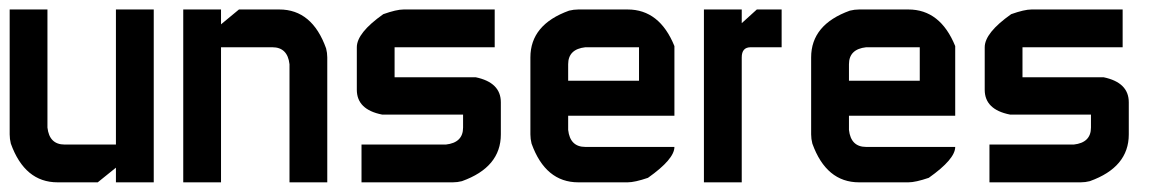

<svg xmlns="http://www.w3.org/2000/svg" viewBox="-20 -377 2415 397"><path d="M297.9 0H219.7V-30.3L182.1 0H99.1Q31.2 0 2.4 -80.1Q0 -89.8 0 -99.1V-357.4H78.1V-113.3Q82 -78.1 113.8 -78.1H219.7V-357.4H297.9Z M358.9 -357.4H437V-326.7L474.1 -357.4H557.6Q625.5 -357.4 654.3 -276.9Q656.7 -267.6 656.7 -258.3V0H578.6V-244.1Q574.7 -279.3 543 -279.3H437V0H358.9Z M814.5 -357.4H1002.9V-279.3H795.9V-217.3H963.4Q1015.6 -206.5 1015.6 -165.5V-99.1Q1015.6 -31.2 935.1 -2.4Q925.8 0 916.5 0H727.5V-78.1H901.9Q937.5 -82 937.5 -113.3V-140.1H770Q717.8 -150.4 717.8 -191.4V-279.3Q717.8 -309.1 772.5 -347.7Q799.8 -357.4 814.5 -357.4Z M1175.8 -357.4H1277.8Q1343.8 -357.4 1374.5 -281.7V-137.7H1154.8V-108.4Q1158.7 -73.2 1190.4 -73.2H1374.5Q1374.5 -47.9 1319.8 -9.3Q1292.5 0 1277.8 0H1175.8Q1107.9 0 1079.1 -80.1Q1076.7 -89.8 1076.7 -99.1V-258.3Q1076.7 -326.2 1156.7 -355Q1166.5 -357.4 1175.8 -357.4ZM1154.8 -244.1V-210H1301.3V-279.3H1190.4Q1154.8 -275.4 1154.8 -244.1Z M1435.5 -357.4H1513.7V-329.1L1544.9 -357.4H1596.2V-279.3H1532.2Q1513.7 -279.3 1513.7 -258.3V0H1435.5Z M1756.3 -357.4H1858.4Q1924.3 -357.4 1955.1 -281.7V-137.7H1735.4V-108.4Q1739.3 -73.2 1771 -73.2H1955.1Q1955.1 -47.9 1900.4 -9.3Q1873 0 1858.4 0H1756.3Q1688.5 0 1659.7 -80.1Q1657.2 -89.8 1657.2 -99.1V-258.3Q1657.2 -326.2 1737.3 -355Q1747.1 -357.4 1756.3 -357.4ZM1735.4 -244.1V-210H1881.8V-279.3H1771Q1735.4 -275.4 1735.4 -244.1Z M2112.8 -357.4H2301.3V-279.3H2094.2V-217.3H2261.7Q2314 -206.5 2314 -165.5V-99.1Q2314 -31.2 2233.4 -2.4Q2224.1 0 2214.8 0H2025.9V-78.1H2200.2Q2235.8 -82 2235.8 -113.3V-140.1H2068.4Q2016.1 -150.4 2016.1 -191.4V-279.3Q2016.1 -309.1 2070.8 -347.7Q2098.1 -357.4 2112.8 -357.4Z"/></svg>

Font: Kadhim
Style: Regular
Weight: 400
Designer: Developer/ Husham Jawad
Version: Version 1.00;December 29, 2020;FontCreator 13.0.0.2683 32-bi